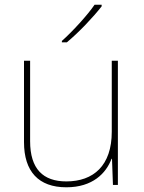

<svg xmlns="http://www.w3.org/2000/svg" viewBox="-20 -786 613 816"><path d="M412 -759V-766H382C353 -723 288 -652 243 -612V-606H264C317 -650 377 -714 412 -759ZM481 -528H455V-226C455 -82 377 -15 262 -15C163 -15 108 -68 108 -186V-528H82V-182C82 -57 144 10 262 10C374 10 431 -50 454 -111H456L460 0H481Z"/></svg>

Font: Noto Sans Ethiopic Thin
Style: Regular
Weight: 100
Designer: Monotype Design Team
Foundry: Monotype Imaging Inc.
Version: Version 2.102